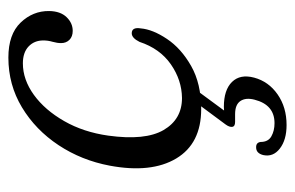

<svg xmlns="http://www.w3.org/2000/svg" viewBox="-146 -358 721 470"><g transform="rotate(-90 215.0 -122.5)"><path d="M295.5 -427.5Q255.5 -427.5 218.2 -400.5Q181 -373.5 154 -326.2Q127 -279 118.5 -218.5Q106 -128 132.2 -83Q158.5 -38 210.5 -38Q254.5 -38.5 293 -65.2Q331.5 -92 348 -142Q357.5 -161 369 -161Q384.5 -161 381 -139Q378.5 -109.5 355.2 -74.8Q332 -40 288.8 -15.5Q245.5 9 183.5 9Q99 9 62.5 -52.2Q26 -113.5 45 -215Q58 -284 95.2 -340.2Q132.5 -396.5 187.8 -429.8Q243 -463 309.5 -463Q366.5 -463 395.2 -433Q424 -403 423.5 -363Q423 -335.5 408.5 -320.5Q394 -305.5 375 -305.5Q361 -305.5 353 -313.5Q345 -321.5 345 -334Q345 -343.5 348.2 -354.8Q351.5 -366 351.5 -377.5Q351.5 -399.5 336.8 -413.5Q322 -427.5 295.5 -427.5ZM202 -7H233L180 65Q184.5 64.5 189 64.5Q230.5 64.5 250 84.5Q269.5 104.5 260.5 138.5Q251 174 219.5 196Q188 218 144.5 218Q108 218 86.8 201.5Q65.5 185 71 160.5Q75.5 143.5 89.5 143.5Q101.5 143 103 154.5Q103 173 116.8 180.8Q130.5 188.5 149 188.5Q194 188.5 206.5 139.5Q212 118 203.2 105Q194.5 92 171 92H152Q141 92 140 85Q139 78 146 68.5Z"/></g></svg>

Font: Fraunces 9pt S050 Light
Style: Italic
Weight: 300
Italic angle: -16°
Version: Version 1.000; ttfautohint (v1.8.3)